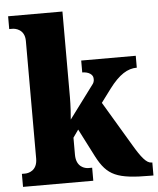

<svg xmlns="http://www.w3.org/2000/svg" viewBox="-54 -806 703 852"><g transform="rotate(-5 298.0 -380.0)"><path d="M14 0H327V-58H310C296 -58 256 -66 256 -122V-198L280 -232L344 -107C390 -19 433 0 583 0H595V-58H591C569 -58 546 -87 513 -143L395 -341L439 -400C484 -460 522 -483 563 -483V-536H320V-483C349 -483 368 -469 368 -452C368 -447 370 -437 359 -424L251 -279C253 -294 256 -344 256 -378V-760H14V-703H28C41 -703 83 -696 83 -644V-120C83 -65 42 -58 28 -58H14Z"/></g></svg>

Font: Noto Serif Myanmar Condensed Black
Style: Regular
Weight: 900
Width: 3
Designer: Ben Mitchell and the Monotype Design Team
Foundry: Monotype Imaging Inc.
Version: Version 2.106